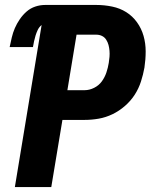

<svg xmlns="http://www.w3.org/2000/svg" viewBox="-20 -755 640 775"><path d="M40 0 148 -654Q138 -646 132.5 -634.5Q127 -623 123.5 -611.5Q120 -600 117.5 -588.5Q115 -577 113 -565H19Q23 -584 27.5 -603.5Q32 -623 40 -641.5Q48 -660 60 -677.5Q72 -695 87.5 -708.5Q103 -722 122.5 -728.5Q142 -735 162 -735H369Q401 -735 432.5 -728.5Q464 -722 489.5 -706Q515 -690 533 -665Q551 -640 559.5 -610Q568 -580 568 -547.5Q568 -515 563 -482Q558 -454 549 -426Q540 -398 524 -373Q508 -348 484.5 -327.5Q461 -307 434 -294Q407 -281 378.5 -276Q350 -271 322 -271H232L187 0ZM252 -391H322Q341 -391 360 -400.5Q379 -410 391 -426.5Q403 -443 409.5 -462.5Q416 -482 419 -501Q421 -513 422 -525.5Q423 -538 422 -550Q421 -562 418 -573.5Q415 -585 408.5 -595Q402 -605 391.5 -610Q381 -615 369 -615H289Z"/></svg>

Font: Iosevka Curly HvExObl
Style: Regular
Weight: 900
Width: 7
Italic angle: -9°
Monospace: yes
Designer: Belleve Invis
Foundry: Belleve Invis
Version: Version 11.1.0; ttfautohint (v1.8.3)